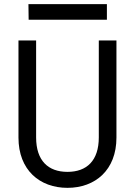

<svg xmlns="http://www.w3.org/2000/svg" viewBox="-20 -895 650 925"><path d="M456 -700V-233C456 -121 398 -67 305 -67C212 -67 154 -121 154 -233V-700H69V-232C69 -76 171 10 305 10C439 10 541 -76 541 -232V-700ZM495 -875H117L118 -800H495Z"/></svg>

Font: Necto Mono
Style: Regular
Weight: 400
Designer: Marco Condello
Foundry: Collletttivo
Version: Version 1.300;Glyphs 3.2 (3217)